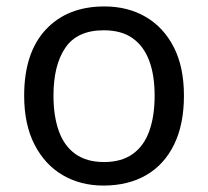

<svg xmlns="http://www.w3.org/2000/svg" viewBox="-20 -566 645 596"><path d="M551 -269Q551 -180 520.5 -117.5Q490 -55 434 -22.5Q378 10 301 10Q230 10 174.5 -22.5Q119 -55 87 -117.5Q55 -180 55 -269Q55 -402 122 -474Q189 -546 304 -546Q377 -546 432.5 -513.5Q488 -481 519.5 -419.5Q551 -358 551 -269ZM146 -269Q146 -206 162.5 -159.5Q179 -113 214 -88Q249 -63 303 -63Q357 -63 392 -88Q427 -113 443.5 -159.5Q460 -206 460 -269Q460 -333 443 -378Q426 -423 391.5 -447.5Q357 -472 302 -472Q220 -472 183 -418Q146 -364 146 -269Z"/></svg>

Font: hindi15
Style: Regular
Weight: 400
Designer: Jelle Bosma - Monotype Design Team
Foundry: Monotype Imaging Inc.
Version: Version 2.006